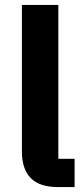

<svg xmlns="http://www.w3.org/2000/svg" viewBox="-20 -760 343 780"><path d="M216 0Q140 0 104.5 -37Q69 -74 69 -144V-740H217V-115H283V0Z"/></svg>

Font: IBMPlexSans-Bold
Style: Bold
Weight: 700
Designer: Mike Abbink, Paul van der Laan, Pieter van Rosmalen
Foundry: Bold Monday
Version: Version 3.1